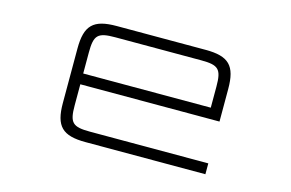

<svg xmlns="http://www.w3.org/2000/svg" viewBox="-89 -909 1696 1118"><g transform="rotate(15 759.0 -350.0)"><path d="M1027 -700H490.5C350.5 -700 304 -654 304 -514V-186C304 -46 350.5 0 490.5 0H1213V-65.5H500C394 -65.5 374 -85.5 374 -191V-317.5H1213V-514C1213 -654 1167 -700 1027 -700ZM374 -382.5V-509C374 -614.5 394 -634.5 500 -634.5H1017.5C1123 -634.5 1143 -614.5 1143 -509V-382.5Z"/></g></svg>

Font: Melete Light
Style: Regular
Weight: 300
Width: 6
Designer: Sora Sagano
Foundry: DOT COLON
Version: Version 0.200;FEAKit 1.0